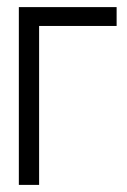

<svg xmlns="http://www.w3.org/2000/svg" viewBox="-20 -520 357 540"><path d="M33 -500V0H90V-447H308V-500Z"/></svg>

Font: Advent Pro
Style: Regular
Weight: 400
Designer: VivaRado, Andreas Kalpakidis
Foundry: VivaRado, Andreas Kalpakidis
Version: Version 3.000